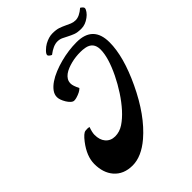

<svg xmlns="http://www.w3.org/2000/svg" viewBox="-259 -1033 1187 1187"><g transform="rotate(-45 335.0 -439.5)"><path d="M29.8 0ZM296.9 -547.4Q280.8 -529.3 240.2 -517.6Q229.5 -514.6 219.5 -514.6Q209.5 -514.6 198.2 -524.9Q187 -535.2 178.2 -549.8Q158.7 -582.5 158.7 -605.7Q158.7 -628.9 174.1 -649.7Q189.5 -670.4 215.1 -687.7Q240.7 -705.1 273.7 -718.5Q306.6 -731.9 341.8 -741.2Q414.6 -760.3 484.4 -760.3Q628.9 -760.3 628.9 -615.2Q628.9 -491.7 547.9 -320.3Q463.4 -141.6 351.6 -45.9Q269 24.4 191.4 24.4Q113.3 24.4 69.8 -26.4Q29.8 -73.2 29.8 -149.9Q29.8 -217.3 85 -289.1Q117.2 -331.1 136.5 -334Q155.8 -336.9 170.9 -332.5Q158.2 -297.9 158.2 -276.1Q158.2 -254.4 163.6 -237.1Q168.9 -219.7 179.7 -207Q203.1 -179.2 242.2 -179.2Q281.2 -179.2 316.2 -202.4Q351.1 -225.6 385.3 -263.4Q419.4 -301.3 450.7 -349.1Q481.9 -397 505.9 -446.3Q558.1 -554.2 558.1 -623Q558.1 -686.5 497.6 -697.3Q478.5 -700.7 458.3 -700.7Q438 -700.7 418.5 -698.5Q398.9 -696.3 379.2 -691.4Q359.4 -686.5 341.1 -679.2Q322.8 -671.9 308.8 -661.6Q294.9 -651.4 286.4 -637.7Q277.8 -624 277.8 -604.7Q277.8 -585.4 296.9 -547.4ZM403.8 -847.2Q368.2 -847.2 321.8 -811.5Q299.8 -822.3 299.8 -832.5Q299.8 -842.8 316.2 -858.9Q332.5 -875 349.1 -884.3Q385.7 -904.3 418 -904.3Q450.2 -904.3 470.5 -897.5Q490.7 -890.6 508.3 -882.1Q525.9 -873.5 542.2 -866.7Q558.6 -859.9 577.1 -859.9Q610.4 -859.9 650.9 -895Q670.4 -882.3 670.4 -872.8Q670.4 -863.3 659.9 -848.6Q649.4 -834 634.3 -823.2Q600.6 -797.9 565.7 -797.9Q530.8 -797.9 511 -805.7Q491.2 -813.5 473.9 -822.5Q456.5 -831.5 440.2 -839.4Q423.8 -847.2 403.8 -847.2Z"/></g></svg>

Font: Molle
Style: Regular
Weight: 400
Italic angle: -22°
Designer: Elena Albertoni
Foundry: Elena Albertoni
Version: Version 1.001; ttfautohint (v0.92) -l 12 -r 12 -G 200 -x 10 